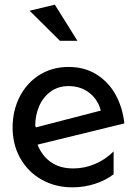

<svg xmlns="http://www.w3.org/2000/svg" viewBox="-20 -791 586 823"><path d="M294 -69Q236 -69 197.5 -96.5Q159 -124 141 -171L513 -262Q506 -329 476 -384Q446 -439 394.5 -471.5Q343 -504 274 -504Q204 -504 149.5 -470Q95 -436 64.5 -376.5Q34 -317 34 -244Q34 -171 67 -112.5Q100 -54 158.5 -21Q217 12 290 12Q341 12 387 -3Q433 -18 467 -44V-142Q432 -107 387 -88Q342 -69 294 -69ZM274 -422Q326 -422 363 -393Q400 -364 412 -317L134 -245L131 -252Q131 -296 147.5 -335Q164 -374 196.5 -398Q229 -422 274 -422ZM237 -616H312L215 -771L107 -745Z"/></svg>

Font: Geom
Style: Regular
Weight: 400
Version: Version 1.102